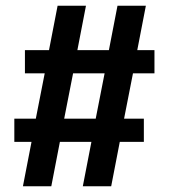

<svg xmlns="http://www.w3.org/2000/svg" viewBox="-20 -650 589 670"><path d="M519 -394H444L413 -236H482V-155H398L368 0H269L299 -155H189L159 0H60L90 -155H30V-236H105L136 -394H67V-475H151L181 -630H280L250 -475H360L390 -630H489L459 -475H519ZM314 -236 345 -394H235L204 -236Z"/></svg>

Font: Teko Medium
Style: Regular
Weight: 500
Designer: Manushi Parikh, Jonny Pinhorn
Foundry: Indian Type Foundry
Version: Version 1.106;PS 1.0;hotconv 1.0.78;makeotf.lib2.5.61930; tt